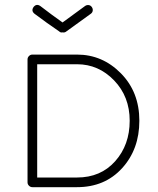

<svg xmlns="http://www.w3.org/2000/svg" viewBox="-20 -766 653 795"><path d="M299 9H114Q106 9 100 3Q94 -3 94 -11V-520Q94 -528 100 -534Q106 -540 114 -540H299Q404 -540 480.5 -462.5Q557 -385 557 -266Q557 -148 485.5 -69.5Q414 9 299 9ZM299 -500H134V-31H299Q397 -31 457 -98.5Q517 -166 517 -266Q517 -366 452.5 -433Q388 -500 299 -500ZM225 -636Q172 -672 123 -709Q108 -721 119 -737Q131 -752 147 -741Q195 -704 239 -673L332 -741Q339 -746 347 -745Q355 -744 360 -737Q365 -730 364 -722Q363 -714 356 -709L255 -636Q248 -630 239 -632Q231 -630 225 -636Z"/></svg>

Font: Hoogli Light
Style: Regular
Weight: 300
Designer: Anand Singh Naorem
Foundry: Brand New Type
Version: Version 1.00 b007